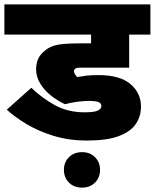

<svg xmlns="http://www.w3.org/2000/svg" viewBox="-20 -642 707 877"><path d="M383 -181Q361 -181 331.5 -177Q302 -173 277 -166Q244 -181 214 -204.5Q184 -228 164.5 -259Q145 -290 145 -325Q145 -350 153.5 -371Q162 -392 183 -409Q199 -423 218.5 -430.5Q238 -438 268.5 -441Q299 -444 348 -444H396V-484H0V-622H667V-484H570V-333H346Q336 -333 330.5 -331.5Q325 -330 322 -327Q320 -325 319 -323Q318 -321 318 -317Q318 -310 322 -303.5Q326 -297 333 -290Q355 -294 375 -296.5Q395 -299 429 -299Q528 -299 576 -258Q624 -217 624 -155Q624 -111 600.5 -76Q577 -41 523 -20.5Q469 0 376 0Q296 0 226.5 -21Q157 -42 102.5 -74.5Q48 -107 11 -141L123 -241Q172 -194 231 -161.5Q290 -129 366 -129Q409 -129 426 -136.5Q443 -144 443 -158Q443 -170 430.5 -175.5Q418 -181 383 -181ZM272 134Q272 99 295 76Q318 53 355 53Q391 53 414 76Q437 99 437 134Q437 169 414 192Q391 215 355 215Q318 215 295 192Q272 169 272 134Z"/></svg>

Font: Noto Sans Devanagari Black
Style: Regular
Weight: 900
Version: Version 2.003